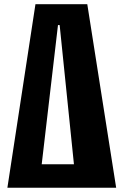

<svg xmlns="http://www.w3.org/2000/svg" viewBox="-20 -879 579 899"><path d="M14.6 0 146 -859.4H388.7L523.9 0ZM175.3 -109.9H326.2L259.3 -761.7H251.5Z"/></svg>

Font: Anton SC
Style: Regular
Weight: 400
Designer: Vernon Adams
Foundry: Vernon Adams
Version: Version 2.116; ttfautohint (v1.8.4.7-5d5b)